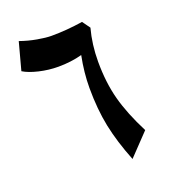

<svg xmlns="http://www.w3.org/2000/svg" viewBox="-130 -788 820 908"><g transform="rotate(-20 280.0 -334.0)"><path d="M381.8 20Q341.3 -82 323.2 -169.9Q305.2 -257.8 305.2 -365.2Q305.2 -441.9 321.8 -524.9Q266.1 -509.8 202.1 -509.8Q153.8 -509.8 105.5 -521.2Q57.1 -532.7 29.8 -549.8L66.9 -688Q108.4 -673.3 151.1 -665.8Q193.8 -658.2 221.2 -658.2Q297.9 -658.2 378.9 -670.9L407.2 -631.8Q386.2 -554.2 386.2 -467.8Q386.2 -362.3 409.2 -276.6Q432.1 -190.9 484.9 -87.9Z"/></g></svg>

Font: Droid Arabic Naskh
Style: Bold
Weight: 700
Designer: Pascal Zoghbi
Foundry: Ascender Corporation
Version: Version 1.00